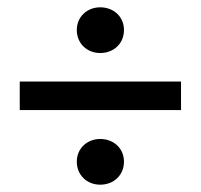

<svg xmlns="http://www.w3.org/2000/svg" viewBox="-20 -592 549 525"><path d="M190 -510C190 -473 218 -447 254 -447C291 -447 319 -473 319 -510C319 -546 291 -572 254 -572C218 -572 190 -546 190 -510ZM34 -369V-291H475V-369ZM190 -150C190 -113 218 -87 254 -87C291 -87 319 -113 319 -150C319 -186 291 -212 254 -212C218 -212 190 -186 190 -150Z"/></svg>

Font: Cambridge Sans Medium
Style: Regular
Weight: 500
Version: Version 2.020;PS 002.020;hotconv 1.0.88;makeotf.lib2.5.64775